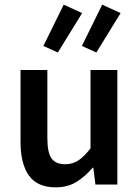

<svg xmlns="http://www.w3.org/2000/svg" viewBox="-20 -791 596 823"><path d="M219 12Q140 12 104 -38.5Q68 -89 68 -183V-491H183V-198Q183 -137 201 -112Q219 -87 259 -87Q291 -87 315.5 -103Q340 -119 368 -155V-491H483V0H389L380 -72H377Q345 -34 307.5 -11Q270 12 219 12ZM228 -566 166 -594 253 -771 332 -735ZM393 -566 331 -594 418 -771 497 -735Z"/></svg>

Font: CV Source Sans Light
Style: Bold
Weight: 600
Designer: Paul D. Hunt
Foundry: Adobe Systems Incorporated
Version: Version 3.001